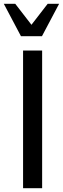

<svg xmlns="http://www.w3.org/2000/svg" viewBox="-41 -987 330 1007"><path d="M80 0H180V-722H80ZM69 -797H179L269 -967H209L124 -857L39 -967H-21Z"/></svg>

Font: Perun
Style: Regular
Weight: 400
Foundry: Copyright (c) Stefan Peev, Context Ltd, 2016
Version: Version 1.089